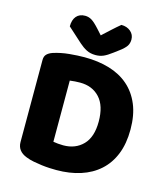

<svg xmlns="http://www.w3.org/2000/svg" viewBox="-125 -943 916 1055"><g transform="rotate(15 333.0 -415.5)"><path d="M451 -301Q451 -391 409 -436.5Q367 -482 297 -482Q283 -482 268.5 -481Q254 -480 239 -478V-130Q250 -128 266 -126.5Q282 -125 296 -125Q365 -125 408 -169Q451 -213 451 -301ZM631 -304Q631 -224 607 -164Q583 -104 538.5 -64Q494 -24 432 -4Q370 16 295 16Q278 16 256 15Q234 14 210.5 11Q187 8 163.5 3.5Q140 -1 120 -9Q65 -30 65 -82V-549Q65 -570 76.5 -581.5Q88 -593 108 -600Q151 -614 199 -618.5Q247 -623 285 -623Q363 -623 426.5 -604Q490 -585 535.5 -545.5Q581 -506 606 -446Q631 -386 631 -304ZM339 -762Q364 -785 388 -807Q412 -829 434 -847Q466 -847 487 -829Q508 -811 508 -783Q508 -762 498 -746.5Q488 -731 460 -710L432 -689Q403 -667 383 -658.5Q363 -650 339 -650Q309 -650 287 -661.5Q265 -673 245 -691L162 -766Q162 -803 179.5 -823.5Q197 -844 229 -844Q249 -844 266.5 -833.5Q284 -823 312 -792Z"/></g></svg>

Font: Baloo Tammudu 2 ExtraBold
Style: Regular
Weight: 800
Designer: Maithili Shingre, Omkar Shende and Ek Type
Foundry: Ek Type
Version: Version 1.640;hotconv 1.0.111;makeotfexe 2.5.65597; ttfautoh